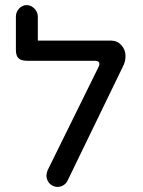

<svg xmlns="http://www.w3.org/2000/svg" viewBox="-20 -738 567 761"><path d="M164.1 -42Q164.1 -50.8 168.9 -63.5L371.1 -473.6Q374 -479.5 374 -484.4Q374 -497.1 357.4 -497.1H87.9Q64.5 -497.1 53.7 -506.8Q43 -516.6 43 -540V-671.9Q43 -690.4 55.7 -704.1Q68.4 -717.8 85.9 -717.8Q102.5 -717.8 116.2 -704.1Q129.9 -690.4 129.9 -671.9V-577.1H419.9Q444.3 -577.1 460.9 -559.1Q477.5 -541 477.5 -515.6Q477.5 -494.1 467.8 -475.6L248 -22.5Q242.2 -10.7 231.4 -3.9Q220.7 2.9 208 2.9Q198.2 2.9 188.5 -2Q176.8 -7.8 170.4 -19Q164.1 -30.3 164.1 -42Z"/></svg>

Font: FakePearl
Style: Regular
Weight: 400
Version: Version 1.2